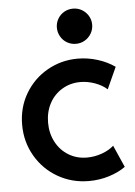

<svg xmlns="http://www.w3.org/2000/svg" viewBox="-54 -789 589 836"><g transform="rotate(-5 241.0 -371.0)"><path d="M32.2 -263.2Q32.2 -338.4 68.1 -399.2Q104 -460 165 -494.6Q226.1 -529.3 297.9 -529.3Q341.8 -529.3 384.3 -516.1Q426.8 -502.9 460 -479.5L417 -384.8Q396 -403.8 364.3 -415.3Q332.5 -426.8 300.8 -426.8Q256.8 -426.8 221.2 -405.5Q185.5 -384.3 165.5 -346.9Q145.5 -309.6 145.5 -262.2Q145.5 -215.8 165.5 -178Q185.5 -140.1 221.2 -118.4Q256.8 -96.7 301.3 -96.7Q335.9 -96.7 368.2 -108.6Q400.4 -120.6 418.9 -138.2L461.4 -42Q431.6 -20.5 389.6 -7.3Q347.7 5.9 301.3 5.9Q227.1 5.9 165.5 -29.5Q104 -64.9 68.1 -126.7Q32.2 -188.5 32.2 -263.2ZM219.7 -671.4Q219.7 -692.4 230 -710Q240.2 -727.5 257.8 -737.8Q275.4 -748 296.9 -748Q317.9 -748 335.4 -737.8Q353 -727.5 363.5 -710Q374 -692.4 374 -671.4Q374 -650.4 363.5 -632.6Q353 -614.7 335.4 -604.5Q317.9 -594.2 296.9 -594.2Q275.4 -594.2 257.8 -604.5Q240.2 -614.7 230 -632.6Q219.7 -650.4 219.7 -671.4Z"/></g></svg>

Font: Reddit Sans SemiBold
Style: Regular
Weight: 600
Designer: Stephen Hutchings
Foundry: Reddit
Version: Version 1.013